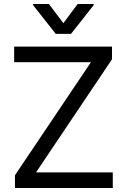

<svg xmlns="http://www.w3.org/2000/svg" viewBox="-20 -940 635 960"><path d="M54.7 -63.5V0H543.9V-78.1H160.2L540 -643.6V-707H50.8V-628.9H434.6ZM296.9 -824.2 224.6 -919.9H145.5V-914.1L258.8 -770.5H335L448.2 -914.1V-919.9H368.2Z"/></svg>

Font: Pretendard Variable
Style: Regular
Weight: 400
Designer: Base glyphs from Inter by Rasmus Andersson; Hangeul glyphs from Noto Sans CJK(Source Han Sans) by Jang Soo-young and Kan
Foundry: Kil Hyung-jin
Version: Version 1.309;Glyphs 3.2 (3225)